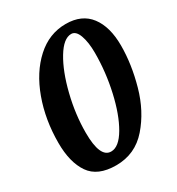

<svg xmlns="http://www.w3.org/2000/svg" viewBox="-181 -870 917 994"><g transform="rotate(-30 277.0 -372.5)"><path d="M21 -240Q21 -378 64 -496Q107 -614 184.5 -684.5Q262 -755 361 -755Q457 -755 505.5 -691Q554 -627 554 -515Q554 -404 520 -282.5Q486 -161 411.5 -75.5Q337 10 223 10Q113 10 67 -57Q21 -124 21 -240ZM418 -550Q418 -613 403 -654.5Q388 -696 360 -696Q314 -696 270 -623Q226 -550 198 -437Q170 -324 170 -215Q170 -65 236 -65Q283 -65 325 -137Q367 -209 392.5 -322Q418 -435 418 -550Z"/></g></svg>

Font: Lobster
Style: Regular
Weight: 400
Designer: Impallari Type
Foundry: Impallari Type
Version: Version 2.100